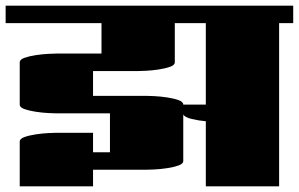

<svg xmlns="http://www.w3.org/2000/svg" viewBox="-20 -661 1060 681"><path d="M0 -579V-641H1020V-579H970V0H710V-231Q685 -233 660 -239Q635 -245 630 -255V-90Q630 -80 613 -74Q596 -68 572.5 -64.5Q549 -61 528.5 -60Q508 -59 500 -59H310V0H50V-159Q50 -169 67 -175Q84 -181 107.5 -184.5Q131 -188 151.5 -189Q172 -190 180 -190H310V-121H370V-259H180Q172 -259 151.5 -260Q131 -261 107.5 -264.5Q84 -268 67 -274Q50 -280 50 -290V-440Q50 -450 67 -456Q84 -462 107.5 -465.5Q131 -469 151.5 -470Q172 -471 180 -471H340V-579ZM310 -321H500Q508 -321 528.5 -320Q549 -319 572.5 -315.5Q596 -312 613 -306Q630 -300 630 -290H710V-579H600V-440Q600 -430 583 -424Q566 -418 542.5 -414.5Q519 -411 498.5 -410Q478 -409 470 -409H310Z"/></svg>

Font: Gajraj One
Style: Regular
Weight: 400
Designer: Saurabh Sharma
Foundry: Saurabh Sharma
Version: Version 1.000